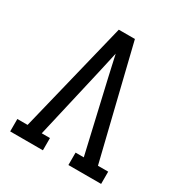

<svg xmlns="http://www.w3.org/2000/svg" viewBox="-171 -863 942 991"><g transform="rotate(30 300.0 -367.5)"><path d="M29 0V-74H90L252 -735H348L510 -73H571V0H376V-74H425L329 -490Q322 -522 314.5 -554.5Q307 -587 300 -620Q293 -587 285.5 -554.5Q278 -522 271 -490L175 -73H224V0Z"/></g></svg>

Font: Iosevka Etoile
Style: Regular
Weight: 400
Designer: Belleve Invis
Foundry: Belleve Invis
Version: Version 33.2.4